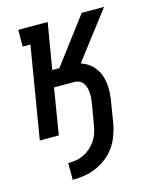

<svg xmlns="http://www.w3.org/2000/svg" viewBox="-111 -597 722 888"><g transform="rotate(-15 250.0 -152.5)"><path d="M126 215V135Q144 135 163 132Q182 129 200 120.5Q218 112 233.5 98.5Q249 85 260 68.5Q271 52 277 34Q283 16 286 -3L302 -96Q304 -109 305.5 -122.5Q307 -136 306.5 -149Q306 -162 303 -174.5Q300 -187 293.5 -197.5Q287 -208 275.5 -214Q264 -220 251 -220H153L117 0H26L99 -440H62V-520H203L166 -300H200L366 -520H473L301 -295Q331 -286 353.5 -264Q376 -242 386 -212Q396 -182 396 -149Q396 -116 390 -83L375 10Q370 38 360 66Q350 94 333 119Q316 144 291.5 163Q267 182 239.5 194Q212 206 183 210.5Q154 215 126 215Z"/></g></svg>

Font: Iosevka Curly Slab Medium
Style: Italic
Weight: 500
Italic angle: -9°
Monospace: yes
Designer: Belleve Invis
Foundry: Belleve Invis
Version: Version 22.1.2; ttfautohint (v1.8.4)